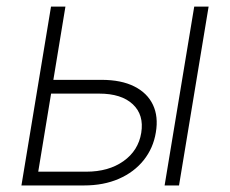

<svg xmlns="http://www.w3.org/2000/svg" viewBox="-20 -566 702 586"><path d="M131.8 -322.3H289.6Q350.1 -322.3 389.9 -302.2Q429.7 -282.2 446.8 -246.1Q463.9 -210 455.6 -161.6Q447.8 -113.8 418.5 -77.1Q389.2 -40.5 342.8 -20.3Q296.4 0 236.3 0H45.4L135.7 -545.9H179.7L96.7 -42H243.2Q311.5 -42 356.9 -74.2Q402.3 -106.4 411.1 -160.6Q419.9 -215.3 385.3 -247.8Q350.6 -280.3 282.7 -280.3H124.5ZM482.4 0 572.8 -545.9H616.7L526.4 0Z"/></svg>

Font: Inter ExtraLight
Style: Italic
Weight: 250
Italic angle: -9.3988°
Designer: Rasmus Andersson
Foundry: rsms
Version: Version 4.001;git-66647c0bb